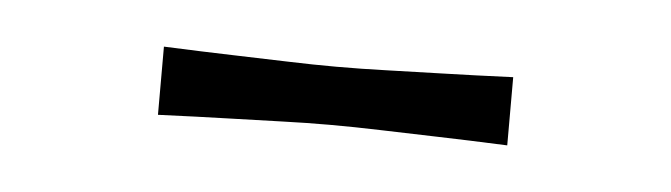

<svg xmlns="http://www.w3.org/2000/svg" viewBox="-23 -643 402 115"><g transform="rotate(5 178.0 -585.5)"><path d="M73 -565V-606Q97 -605 115 -604.5Q133 -604 148 -603.5Q163 -603 177 -603Q192 -603 207 -603.5Q222 -604 240.5 -604.5Q259 -605 283 -606V-565Q259 -566 240.5 -566.5Q222 -567 206.5 -567.5Q191 -568 176 -568Q162 -568 147.5 -567.5Q133 -567 115 -566.5Q97 -566 73 -565Z"/></g></svg>

Font: Ojuju Light
Style: Regular
Weight: 300
Designer: Chisaokwu Joboson, Mirko Velimirovic
Foundry: Udi Foundry
Version: Version 1.000